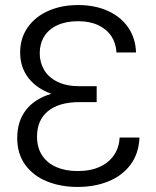

<svg xmlns="http://www.w3.org/2000/svg" viewBox="-20 -737 624 767"><path d="M185.1 -362.3Q126.5 -383.3 93.5 -425.8Q60.5 -468.3 60.5 -527.3Q60.5 -584.5 90.6 -627.4Q120.6 -670.4 173.1 -693.6Q225.6 -716.8 292 -716.8Q359.4 -716.8 411.1 -693.4Q462.9 -669.9 492.2 -627.2Q521.5 -584.5 523.4 -527.3H445.3Q443.4 -564.5 424.8 -592.5Q406.2 -620.6 372.3 -636.5Q338.4 -652.3 292 -652.3Q243.7 -652.3 209 -636.2Q174.3 -620.1 156.5 -591.1Q138.7 -562 138.7 -524.4Q138.7 -487.8 156.2 -457.8Q173.8 -427.7 209.7 -410.2Q245.6 -392.6 297.9 -392.6H366.2V-329.1H297.9Q215.8 -329.1 171.9 -293.2Q127.9 -257.3 127.9 -191.4Q127.9 -147 148.4 -116Q168.9 -85 205.6 -69.3Q242.2 -53.7 290 -53.7Q342.3 -53.7 379.4 -71Q416.5 -88.4 436.3 -118.7Q456.1 -148.9 458 -187.5H537.1Q534.7 -124 501.7 -79.6Q468.8 -35.2 413.6 -12.7Q358.4 9.8 290 9.8Q222.2 9.8 167.5 -12.5Q112.8 -34.7 80.8 -78.6Q48.8 -122.6 48.8 -185.5Q48.8 -252.9 84 -297.9Q119.1 -342.8 185.1 -362.3Z"/></svg>

Font: Pretendard GOV Light
Style: Regular
Weight: 300
Designer: Base glyphs from Inter by Rasmus Andersson; Hangeul glyphs from Noto Sans CJK(Source Han Sans) by Jang Soo-young and Kan
Foundry: Kil Hyung-jin
Version: Version 1.309